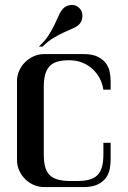

<svg xmlns="http://www.w3.org/2000/svg" viewBox="-20 -757 517 777"><path d="M398.4 -394Q394.5 -419.4 382.8 -441.2Q371.1 -462.9 353 -479Q335 -495.1 311.3 -504.2Q287.6 -513.2 259.8 -513.2Q231.9 -513.2 212.4 -507.6Q192.9 -502 180.7 -489Q168.5 -476.1 162.8 -455.3Q157.2 -434.6 157.2 -404.8V-132.8Q157.2 -102.1 162.8 -81.3Q168.5 -60.5 181.6 -47.9Q194.8 -35.2 216.1 -29.8Q237.3 -24.4 268.1 -24.4H290.5Q320.8 -24.4 341.3 -30Q361.8 -35.6 374.5 -48.6Q387.2 -61.5 392.8 -82Q398.4 -102.5 398.4 -132.8V-179.2H427.7V-109.4Q427.7 -93.3 424.3 -74Q420.9 -54.7 409.4 -38.3Q397.9 -22 376.2 -11Q354.5 0 318.4 0H158.2Q136.7 0 116.9 -8.5Q97.2 -17.1 82 -32Q66.9 -46.9 57.9 -66.7Q48.8 -86.4 48.8 -109.4V-428.7Q48.8 -451.2 57.9 -471.2Q66.9 -491.2 82.3 -506.1Q97.7 -521 117.2 -529.5Q136.7 -538.1 158.2 -538.1H318.4Q354.5 -538.1 376.2 -527.1Q397.9 -516.1 409.4 -499.8Q420.9 -483.4 424.3 -464.1Q427.7 -444.8 427.7 -428.7V-394ZM267.6 -736.8Q288.1 -738.3 301.3 -724.1Q308.1 -717.3 311 -708.5Q314 -699.7 313.5 -690.7Q313 -681.6 309.8 -673.3Q306.6 -665 301.3 -659.2Q291 -648.9 274.4 -641.8Q257.8 -634.8 238 -625.7Q218.3 -616.7 196.3 -603.5Q174.3 -590.3 152.3 -568.4H137.2Q161.6 -590.8 176.3 -613.8Q190.9 -636.7 200.9 -657.7Q210.9 -678.7 218.5 -695.8Q226.1 -712.9 236.8 -723.6Q247.1 -734.4 267.6 -736.8Z"/></svg>

Font: Unique
Style: Regular
Weight: 400
Designer: Anna Pocius (aka Artmaker)
Foundry: Anna Pocius
Version: Version 1.000 2013 initial release